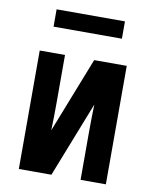

<svg xmlns="http://www.w3.org/2000/svg" viewBox="-81 -769 662 830"><g transform="rotate(10 250.0 -354.0)"><path d="M59 0V-520H170V-312Q170 -281 169.5 -250.5Q169 -220 168 -189L298 -520H441V0H330V-208Q330 -239 330.5 -269.5Q331 -300 332 -331L202 0ZM100 -632V-708H400V-632Z"/></g></svg>

Font: Iosevka Custom
Style: Bold
Weight: 700
Monospace: yes
Designer: Belleve Invis
Foundry: Belleve Invis
Version: Version 30.3.3; ttfautohint (v1.8.3)